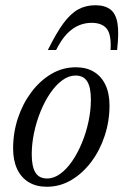

<svg xmlns="http://www.w3.org/2000/svg" viewBox="-20 -702 471 732"><path d="M269 -445.5Q309.5 -445.5 338 -428.2Q366.5 -411 382 -378.5Q397.5 -346 397.5 -299.5Q397.5 -240 379.2 -184.5Q361 -129 328.2 -85.2Q295.5 -41.5 252.2 -15.8Q209 10 158.5 10Q118.5 10 89.8 -7.2Q61 -24.5 45.5 -57.2Q30 -90 30 -136Q30 -196 48.2 -251.2Q66.5 -306.5 99.2 -350.2Q132 -394 175.2 -419.8Q218.5 -445.5 269 -445.5ZM159.5 -21.5Q185.5 -21.5 210 -39.5Q234.5 -57.5 255.5 -88.2Q276.5 -119 292.5 -157.8Q308.5 -196.5 317.5 -239Q326.5 -281.5 326.5 -322Q326.5 -369 312.5 -391.5Q298.5 -414 268 -414Q242 -414 217.5 -396Q193 -378 172 -347.5Q151 -317 135 -278Q119 -239 110 -196.5Q101 -154 101 -113.5Q101 -67 115 -44.2Q129 -21.5 159.5 -21.5ZM329 -615Q303.5 -615 279.5 -604.8Q255.5 -594.5 234.2 -572Q213 -549.5 194 -511.5H162.5Q195 -577 222.2 -613.8Q249.5 -650.5 278.2 -666.2Q307 -682 343.5 -682Q379.5 -682 400.5 -666.2Q421.5 -650.5 427.8 -613.8Q434 -577 426.5 -511.5H401.5Q405 -570.5 386.8 -592.8Q368.5 -615 329 -615Z"/></svg>

Font: Newsreader 24pt
Style: Italic
Weight: 400
Italic angle: -17°
Designer: Hugues Gentile
Foundry: Production Type
Version: Version 1.003